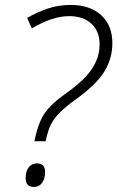

<svg xmlns="http://www.w3.org/2000/svg" viewBox="-20 -744 471 771"><path d="M118.2 -176.8 121.1 -190.9Q135.3 -255.4 161.1 -291.7Q187 -328.1 237.8 -363.8Q295.4 -404.8 323.2 -434.8Q351.1 -464.8 365.5 -497.1Q379.9 -529.3 379.9 -565.9Q379.9 -618.7 346.9 -648.9Q314 -679.2 257.8 -679.2Q189.9 -679.2 107.9 -629.9L88.9 -671.9Q130.4 -695.8 172.6 -710Q214.8 -724.1 264.2 -724.1Q341.8 -724.1 386.5 -682.9Q431.2 -641.6 431.2 -570.8Q431.2 -508.8 398.9 -456.5Q366.7 -404.3 286.1 -346.2Q244.6 -316.4 221.4 -293.2Q198.2 -270 185.8 -246.8Q173.3 -223.6 163.1 -176.8ZM83 -28.8Q83 -56.2 95.2 -72Q107.4 -87.9 128.9 -87.9Q161.1 -87.9 161.1 -53.2Q161.1 -26.9 149.2 -10Q137.2 6.8 116.2 6.8Q83 6.8 83 -28.8Z"/></svg>

Font: CAA NEO Sans Light
Style: Italic
Weight: 300
Italic angle: -12°
Version: Version 1.10